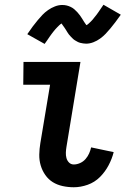

<svg xmlns="http://www.w3.org/2000/svg" viewBox="-20 -781 540 809"><path d="M291 8Q267 8 244 3Q221 -2 202.5 -13.5Q184 -25 171 -43.5Q158 -62 151.5 -84Q145 -106 145.5 -130Q146 -154 150 -178L191 -424H78L79 -520H319L260 -162Q258 -150 257.5 -138Q257 -126 260 -115Q263 -104 271 -96Q279 -88 291 -88Q304 -88 317.5 -94Q331 -100 340.5 -111Q350 -122 355.5 -134.5Q361 -147 364 -160L459 -140Q452 -112 437.5 -84.5Q423 -57 401 -35Q379 -13 349.5 -2.5Q320 8 291 8ZM168 -596 95 -637Q107 -655 118 -669.5Q129 -684 139 -696Q149 -708 159 -718.5Q169 -729 182.5 -738.5Q196 -748 211.5 -754Q227 -760 242 -760Q252 -760 260.5 -758Q269 -756 277.5 -752Q286 -748 292.5 -742.5Q299 -737 305.5 -730Q312 -723 317 -716Q322 -709 326 -702.5Q330 -696 335 -688Q340 -680 344 -675Q349 -677 354 -682Q359 -687 363 -690.5Q367 -694 370.5 -698.5Q374 -703 378 -708Q382 -713 386.5 -718.5Q391 -724 395.5 -731Q400 -738 405 -745Q410 -752 416 -761L489 -719Q477 -702 466 -687.5Q455 -673 445 -661Q435 -649 425 -638.5Q415 -628 402 -618.5Q389 -609 373.5 -603Q358 -597 343 -597Q337 -597 330.5 -598Q324 -599 318 -600.5Q312 -602 306.5 -605Q301 -608 296 -611Q291 -614 287 -618Q283 -622 278.5 -626.5Q274 -631 270.5 -635.5Q267 -640 264 -645Q261 -650 258.5 -654Q256 -658 252 -664Q248 -670 244.5 -674.5Q241 -679 240 -682Q235 -680 229.5 -674.5Q224 -669 220.5 -665.5Q217 -662 213.5 -658Q210 -654 206 -649Q202 -644 197.5 -638Q193 -632 188.5 -625.5Q184 -619 179 -611.5Q174 -604 168 -596Z"/></svg>

Font: Iosevka Curly Slab
Style: Bold Italic
Weight: 700
Italic angle: -9°
Monospace: yes
Designer: Belleve Invis
Foundry: Belleve Invis
Version: Version 22.1.2; ttfautohint (v1.8.4)